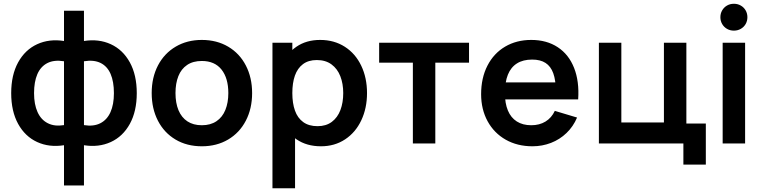

<svg xmlns="http://www.w3.org/2000/svg" viewBox="-20 -769 4094 1029"><path d="M40 -269.8Q40 -367.1 77.2 -434.8Q114.5 -502.4 179.2 -532.1Q244 -561.8 323 -549.3V-711.5H430V-549.3Q509 -561.8 573.8 -532.1Q638.5 -502.4 675.8 -434.8Q713 -367.1 713 -269.8Q713 -172.6 675.8 -105Q638.5 -37.4 573.8 -7.8Q509 21.8 430 9.3V225H323V9.3Q244 21.8 179.2 -7.8Q114.5 -37.4 77.2 -105Q40 -172.6 40 -269.8ZM162.5 -269.8Q162.5 -209.9 181.1 -168.6Q199.7 -127.2 235.9 -108.8Q272.1 -90.2 323 -98.5V-440.7Q270 -449.3 234 -431Q198 -412.6 180.2 -371.6Q162.5 -330.6 162.5 -269.8ZM590.5 -269.8Q590.5 -331.4 572.8 -372.6Q555 -413.8 519 -431.6Q483 -449.3 430 -440.7V-98.5Q481.3 -90.2 517.3 -108.3Q553.3 -126.4 571.9 -167.5Q590.5 -208.7 590.5 -269.8Z M793 -270.2Q793 -353.9 826.8 -418.6Q860.7 -483.2 921.8 -519.1Q983 -555 1061.7 -555Q1141.9 -555 1203 -518.8Q1264.2 -482.7 1297.7 -417.8Q1331.2 -353 1331.2 -270.2Q1331.2 -186.7 1297.4 -122Q1263.7 -57.2 1202.5 -21.1Q1141.3 15 1061.7 15Q981.5 15 920.6 -21.2Q859.7 -57.4 826.3 -122.2Q793 -186.9 793 -270.2ZM1203.7 -270.2Q1203.7 -350.2 1167.2 -396.2Q1130.7 -442.2 1061.7 -442.2Q1014.2 -442.2 982.8 -420.8Q951.2 -399.5 935.9 -360.9Q920.5 -322.2 920.5 -270.2Q920.5 -217 936.6 -178.2Q952.8 -139.5 984.2 -118.7Q1015.8 -97.8 1061.7 -97.8Q1108.2 -97.8 1140.1 -119.3Q1172 -140.8 1187.8 -179.8Q1203.7 -218.8 1203.7 -270.2Z M1460.5 -270.2Q1460.5 -352.3 1487.7 -416.8Q1514.8 -481.2 1568 -518.1Q1621.1 -555 1695.8 -555Q1770.9 -555 1828 -518.4Q1885.1 -481.8 1916 -416.8Q1947 -351.9 1947 -270.2Q1947 -189.4 1916.4 -124.4Q1885.8 -59.4 1829.7 -22.2Q1773.6 15 1700.3 15Q1623.8 15 1569.7 -21.9Q1515.6 -58.8 1488 -123.3Q1460.5 -187.8 1460.5 -270.2ZM1440.2 -540H1546.7V-160.8H1561.3V240H1440.2ZM1819.5 -270.2Q1819.5 -320.7 1803.9 -360.6Q1788.3 -400.6 1756.6 -423.9Q1724.9 -447.2 1677.8 -447.2Q1633 -447.2 1603.7 -425.2Q1574.4 -403.2 1560.5 -363.7Q1546.7 -324.2 1546.7 -270.2Q1546.7 -215.9 1560.8 -176.3Q1574.8 -136.7 1605 -114.8Q1635.1 -92.8 1682 -92.8Q1727.6 -92.8 1758.5 -116Q1789.3 -139.2 1804.4 -179.2Q1819.5 -219.2 1819.5 -270.2Z M2192.7 -433H2012V-540H2493.7V-433H2313V0H2192.7Z M2558.5 -264.2Q2558.5 -351.3 2592.4 -417.2Q2626.3 -483.2 2687.2 -519.1Q2748.2 -555 2827.2 -555Q2910 -555 2969.2 -516Q3028.4 -477.1 3056.8 -404.9Q3085.2 -332.8 3078.6 -236.3H2959V-280.3Q2958.7 -339.5 2945.1 -376.6Q2931.6 -413.7 2903.8 -431.7Q2875.9 -449.7 2832.2 -449.7Q2783.2 -449.7 2750.7 -429.2Q2718.1 -408.8 2702 -368.9Q2686 -329 2686 -270Q2686 -215.2 2702 -176.7Q2718.1 -138.2 2749.8 -118Q2781.6 -97.8 2827.2 -97.8Q2871.2 -97.8 2903.6 -117.6Q2936 -137.4 2953.5 -174.8L3072.7 -139Q3052.3 -90.9 3016.2 -56.2Q2980 -21.4 2933 -3.2Q2885.9 15 2833.8 15Q2752.8 15 2690.4 -20.3Q2628 -55.7 2593.2 -119.3Q2558.5 -182.9 2558.5 -264.2ZM2648 -327.5H3019.7V-236.3H2648Z M3642.5 0H3189.7V-540H3310V-112.8H3538.2V-540H3658.5V-107H3762.8V113.3H3642.5Z M3853 -540H3973.3V0H3853ZM3840.8 -676.8Q3840.8 -696.8 3850.3 -713.2Q3859.8 -729.7 3876.2 -739.2Q3892.7 -748.8 3913.2 -748.8Q3933.6 -748.8 3950.2 -739.2Q3966.8 -729.7 3976.2 -713.2Q3985.6 -696.8 3985.6 -676.8Q3985.6 -656.8 3976.2 -640.3Q3966.8 -623.9 3950.2 -614.4Q3933.6 -604.8 3913.2 -604.8Q3892.7 -604.8 3876.2 -614.4Q3859.8 -623.9 3850.3 -640.3Q3840.8 -656.8 3840.8 -676.8Z"/></svg>

Font: Tap Sans
Style: Regular
Weight: 400
Designer: Tap Payments
Foundry: Tap Payments
Version: Version 1.001;Glyphs 3.1.2 (3151)